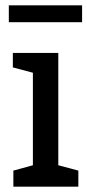

<svg xmlns="http://www.w3.org/2000/svg" viewBox="-20 -698 327 718"><path d="M30 -60 103 -80V-426L28 -446V-500H198V-80L273 -60V0H30ZM13 -678H287V-615H13Z"/></svg>

Font: Hermeneus One
Style: Regular
Weight: 400
Designer: Rodrigo Fuenzalida, Pablo Impallari
Foundry: Pablo Impallari, Rodrigo Fuenzalida
Version: Version 1.002; ttfautohint (v0.93) -l 8 -r 50 -G 200 -x 14 -